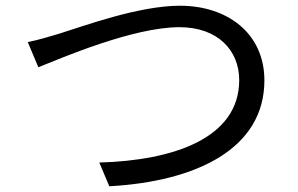

<svg xmlns="http://www.w3.org/2000/svg" viewBox="-20 -669 1040 671"><path d="M77 -522 114 -434C192 -465 444 -574 607 -574C741 -574 816 -493 816 -389C816 -186 586 -108 327 -101L362 -18C668 -35 904 -150 904 -388C904 -554 773 -649 609 -649C464 -649 270 -577 186 -551C149 -540 113 -529 77 -522Z"/></svg>

Font: Noto Sans JP Regular
Style: Regular
Weight: 400
Designer: Ryoko NISHIZUKA (kana & ideographs); Paul D. Hunt (Latin, Greek & Cyrillic); Wenlong ZHANG (bopomofo); Sandoll Communica
Foundry: Adobe Systems Incorporated
Version: Version 1.004;PS 1.004;hotconv 1.0.82;makeotf.lib2.5.63406